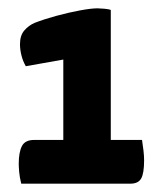

<svg xmlns="http://www.w3.org/2000/svg" viewBox="-20 -730 391 461"><path d="M31 -289Q27 -305 26 -317.5Q25 -330 25 -337Q25 -364 32.5 -379Q40 -394 62 -394H132V-587L42 -571Q35 -583 31.5 -597Q28 -611 28 -624Q28 -645 38.5 -657Q49 -669 63 -675Q86 -684 115.5 -692Q145 -700 172 -705Q199 -710 214 -710Q220 -710 231 -709Q242 -708 246 -706V-394H321Q323 -381 324.5 -368.5Q326 -356 326 -345Q326 -314 319 -301.5Q312 -289 293 -289Z"/></svg>

Font: Yanone Kaffeesatz
Style: Bold
Weight: 700
Designer: Yanone (Cyrillic: Daniel Pouzeot, Huerta Tipografica, and Cyreal)
Foundry: Yanone
Version: Version 2.003